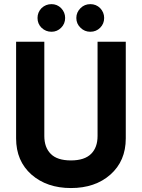

<svg xmlns="http://www.w3.org/2000/svg" viewBox="-20 -904 693 937"><path d="M231.4 -749Q203.1 -749 182.6 -768.6Q163.1 -788.1 163.1 -816.4Q163.1 -843.8 182.6 -864.3Q203.1 -883.8 231.4 -883.8Q258.8 -883.8 278.3 -864.3Q297.9 -843.8 297.9 -816.4Q297.9 -788.1 278.3 -768.6Q258.8 -749 231.4 -749ZM420.9 -749Q392.6 -749 373 -768.6Q352.5 -788.1 352.5 -816.4Q352.5 -843.8 373 -864.3Q392.6 -883.8 420.9 -883.8Q449.2 -883.8 468.8 -864.3Q488.3 -843.8 488.3 -816.4Q488.3 -788.1 468.8 -768.6Q449.2 -749 420.9 -749ZM326.2 13.7Q209 13.7 133.8 -51.8Q58.6 -118.2 58.6 -228.5Q58.6 -385.7 58.6 -700.2Q92.8 -700.2 196.3 -700.2Q196.3 -585 196.3 -240.2Q196.3 -184.6 227.5 -153.3Q258.8 -121.1 326.2 -121.1Q392.6 -121.1 424.8 -153.3Q456.1 -184.6 456.1 -240.2Q456.1 -393.6 456.1 -700.2Q490.2 -700.2 593.8 -700.2Q593.8 -582 593.8 -228.5Q593.8 -118.2 518.6 -51.8Q444.3 13.7 326.2 13.7Z"/></svg>

Font: LeFont
Style: Regular
Weight: 700
Designer: Leryon MEDIA
Version: Version 1.0